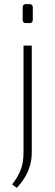

<svg xmlns="http://www.w3.org/2000/svg" viewBox="-20 -703 268 931"><path d="M134 -482V37Q134 71 125 101.5Q116 132 99.5 158.5Q83 185 61 208L39 191Q66 157 80 121.5Q94 86 94 37V-482ZM123 -683Q139 -683 139 -667V-607Q139 -591 123 -591H105Q90 -591 90 -607V-667Q90 -683 105 -683Z"/></svg>

Font: Exo 2 ExtraLight
Style: Regular
Weight: 250
Designer: Natanael Gama
Foundry: Natanael Gama
Version: Version 2.010